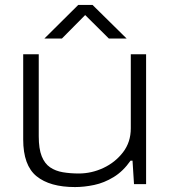

<svg xmlns="http://www.w3.org/2000/svg" viewBox="-20 -746 694 778"><path d="M284 12Q182 12 128 -32Q74 -76 74 -181V-526H137V-194Q137 -143 149 -113Q161 -83 183 -68Q205 -53 235 -48Q265 -43 299 -43Q351 -43 399 -65.5Q447 -88 478.5 -129Q510 -170 510 -226V-526H572V0H523L517 -95H509Q479 -52 440.5 -28.5Q402 -5 361.5 3.5Q321 12 284 12ZM160 -590 297 -726H355L493 -590H421L310 -700H340L231 -590Z"/></svg>

Font: Archivo Expanded ExtraLight
Style: Regular
Weight: 250
Width: 7
Designer: Hector Gatti
Foundry: Omnibus-Type
Version: Version 2.001